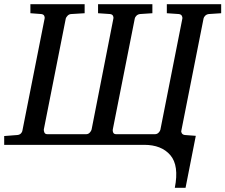

<svg xmlns="http://www.w3.org/2000/svg" viewBox="-41 -691 1075 916"><path d="M1014.2 -627.9 955.1 -624Q944.3 -622.6 937.7 -615.7Q931.2 -608.9 930.2 -603L824.2 -67.9Q822.3 -62 826.4 -55.2Q830.6 -48.3 840.8 -46.9L893.1 -43L844.2 205.1H793Q814 98.6 771.7 49.3Q729.5 0 647 0H-21V-42L42 -46.9Q52.7 -47.9 59.1 -54.7Q65.4 -61.5 65.9 -67.9L171.9 -603Q173.3 -608.9 169.9 -615.7Q166.5 -622.6 155.8 -624L104 -627.9V-670.9H362.8V-627.9L298.8 -624Q288.6 -623.5 281.5 -616.2Q274.4 -608.9 272.9 -603L168 -73.2Q167.5 -66.4 170.9 -58.6Q174.3 -50.8 185.1 -50.8H370.1Q380.4 -50.8 387.5 -58.6Q394.5 -66.4 396 -73.2L500 -603Q501.5 -608.9 498 -615.7Q494.6 -622.6 483.9 -624L426.8 -627.9V-670.9H686V-627.9L627 -624Q616.2 -622.6 609.6 -615.7Q603 -608.9 602.1 -603L497.1 -73.2Q495.6 -66.4 499 -58.6Q502.4 -50.8 513.2 -50.8H698.2Q708.5 -50.8 715.6 -58.1Q722.7 -65.4 724.1 -71.8L829.1 -603Q830.1 -608.9 826.4 -615.7Q822.8 -622.6 812 -624L754.9 -627.9V-670.9H1014.2Z"/></svg>

Font: Charis
Style: Italic
Weight: 400
Italic angle: -11°
Designer: Walt Agee, Miriam Martin, Annie Olsen, Victor Gaultney, Lorna Priest, Alan Ward, Bob Hallissy, Martin Hosken, Sharon Cor
Foundry: SIL Global
Version: Version 7.000